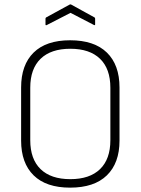

<svg xmlns="http://www.w3.org/2000/svg" viewBox="-20 -851 646 882"><path d="M302 11Q192 11 134.5 -45.5Q77 -102 77 -205V-449Q77 -553 134.5 -609.5Q192 -666 302 -666Q413 -666 471 -609.5Q529 -553 529 -449V-205Q529 -102 471 -45.5Q413 11 302 11ZM303 -28Q392 -28 439.5 -74Q487 -120 487 -207V-448Q487 -535 439.5 -581Q392 -627 303 -627Q214 -627 166.5 -581Q119 -535 119 -448V-207Q119 -120 166.5 -74Q214 -28 303 -28ZM195 -736Q189 -733 189 -739V-765Q189 -769 192 -771L300 -830Q304 -832 307 -830L414 -771Q417 -770 417 -765V-739Q417 -734 412 -736L304 -792Z"/></svg>

Font: Sofia Sans Semi Condensed ExtraLight
Style: Regular
Weight: 250
Version: Version 4.100